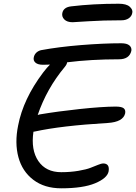

<svg xmlns="http://www.w3.org/2000/svg" viewBox="-20 -977 730 1029"><path d="M369.1 -857.9Q339.4 -857.9 324.7 -872.8Q310.1 -887.7 314 -907.2Q320.3 -938 360.8 -942.9Q478 -957 616.2 -957Q657.2 -957 675 -941.2Q692.9 -925.3 689 -908.2Q686 -890.1 670.4 -879.2Q654.8 -868.2 630.9 -868.2Q533.2 -868.2 452.6 -863Q372.1 -857.9 369.1 -857.9ZM308.1 32.2Q218.3 32.2 158.7 -13.2Q99.1 -58.6 78.6 -134.8Q58.1 -210.9 77.1 -304.2Q104.5 -446.8 210.9 -587.9Q232.9 -616.7 248 -630.9Q234.9 -629.9 210.9 -629.9Q183.1 -629.9 170.2 -641.1Q157.2 -652.3 161.1 -669.9Q163.6 -683.1 173.3 -693.4Q183.1 -703.6 199.2 -708Q293.9 -725.6 414.3 -735.4Q534.7 -745.1 629.9 -745.1Q659.7 -745.1 673.1 -733.9Q686.5 -722.7 684.1 -705.1Q673.8 -659.2 617.2 -659.2Q467.8 -659.2 339.8 -643.1Q338.4 -631.8 327.1 -618.2Q230.5 -502.4 182.1 -360.8Q184.1 -361.3 187.5 -362.3Q190.9 -363.3 192.9 -363.8Q291.5 -380.4 408.4 -392.8Q525.4 -405.3 599.1 -405.8Q630.9 -405.8 642.3 -397.2Q653.8 -388.7 650.9 -370.1Q640.6 -323.2 557.1 -317.9Q307.6 -303.2 166 -272Q163.1 -271 159.2 -271Q145 -173.3 185.5 -113.8Q226.1 -54.2 308.1 -54.2Q357.9 -54.2 400.4 -61.5Q442.9 -68.8 465.1 -77.6Q487.3 -86.4 505.9 -93.8Q524.4 -101.1 532.2 -101.1Q569.3 -101.1 562 -58.1Q554.7 -22 490 5.1Q425.3 32.2 308.1 32.2Z"/></svg>

Font: Shantell Sans Irregular
Style: Italic
Weight: 400
Italic angle: -11.31°
Designer: Stephen Nixon, Anya Danilova, Shantell Martin
Foundry: Arrow Type
Version: Version 1.006;[9816181b4]